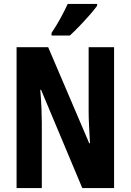

<svg xmlns="http://www.w3.org/2000/svg" viewBox="-20 -953 662 973"><path d="M558.1 0H397L188 -498H184.1Q188.5 -445.8 190.2 -403.8Q191.9 -361.8 191.9 -331.1V0H64V-713.9H224.1L432.1 -227.1H436Q433.1 -277.3 431.2 -317.9Q429.2 -358.4 429.2 -389.2V-713.9H558.1ZM472.2 -933.1V-923.8Q459 -905.3 435.1 -877.9Q411.1 -850.6 384.3 -822.5Q357.4 -794.4 334 -772.9H241.2V-786.1Q267.6 -825.7 287.6 -862.5Q307.6 -899.4 323.2 -933.1Z"/></svg>

Font: Open Sans Condensed
Style: Bold
Weight: 700
Width: 3
Designer: Monotype Design Team
Foundry: Monotype Imaging Inc.
Version: Version 3.003; ttfautohint (v1.8.4)